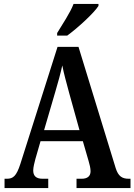

<svg xmlns="http://www.w3.org/2000/svg" viewBox="-20 -951 680 971"><path d="M269 -784V-771H320C375 -811 456 -886 478 -921V-931H352C335 -886 296 -829 269 -784ZM3 0H224V-47H195C161 -47 148 -63 148 -89C148 -106 155 -131 159 -147L185 -237H399L428 -137C433 -121 438 -100 438 -85C438 -59 421 -47 393 -47H367V0H640V-47H631C597 -47 578 -60 565 -101L377 -714H271L83 -122C63 -60 46 -47 15 -47H3ZM203 -293 260 -488C274 -535 286 -579 295 -620C303 -578 316 -533 330 -480L382 -293Z"/></svg>

Font: Noto Serif Devanagari Condensed SemiBold
Style: Regular
Weight: 600
Width: 3
Designer: Universal Thirst, Indian Type Foundry and the Monotype Design Team
Foundry: Monotype Imaging Inc.
Version: Version 2.004